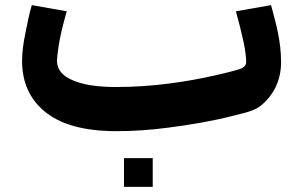

<svg xmlns="http://www.w3.org/2000/svg" viewBox="-20 -493 1176 748"><path d="M1036 -473 899 -449C912 -402 922 -362 929 -329C936 -296 939 -270 939 -250C939 -235 923 -226 908 -222C885 -215 856 -208 821 -200C707 -174 573 -154 434 -154C361 -154 300 -162 255 -184C226 -198 202 -220 202 -256C202 -266 204 -280 206 -296C212 -347 227 -403 240 -449L104 -473C94 -441 86 -400 79 -364C72 -331 66 -292 66 -256C66 -168 99 -106 150 -62C214 -7 310 18 434 18C502 18 569 13 630 5C717 -6 807 -21 884 -41C933 -54 972 -59 1003 -87C1043 -122 1075 -177 1075 -250C1075 -335 1055 -401 1036 -473ZM575 235V123H463V235Z"/></svg>

Font: Iranian Sans Web
Style: Bold
Weight: 700
Designer: Hooman Mehr, Hadi Navid in Neviseh Pardaz Co. Ltd. (http://nevisa.com)
Foundry: http://font-store.ir
Version: 5.0.2 build 3/9/1393